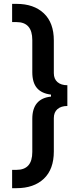

<svg xmlns="http://www.w3.org/2000/svg" viewBox="-20 -796 422 998"><path d="M43 182.1V86.9H65.9Q147.9 86.9 147.9 -5.9V-178.2Q147.9 -283.7 245.1 -293.9V-304.2Q196.3 -310.1 172.1 -338.4Q147.9 -366.7 147.9 -420.9V-587.9Q147.9 -681.2 65.9 -681.2H43V-775.9H65.9Q155.8 -775.9 207.8 -726.8Q259.8 -677.7 259.8 -585.9V-416Q259.8 -385.7 278.6 -369.4Q297.4 -353 330.1 -353V-245.1Q297.4 -245.1 278.6 -228.8Q259.8 -212.4 259.8 -182.1V-8.8Q259.8 84 207.8 133.1Q155.8 182.1 65.9 182.1Z"/></svg>

Font: Sora Medium
Style: Regular
Weight: 500
Designer: Jonathan Barnbrook, Julián Moncada
Foundry: Barnbrook Fonts
Version: Version 2.000